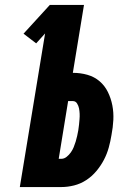

<svg xmlns="http://www.w3.org/2000/svg" viewBox="-20 -755 540 775"><path d="M60 0 162 -620 126 -580 75 -619 181 -735H319L274 -461Q305 -461 333 -453Q361 -445 382 -427Q403 -409 415.5 -383.5Q428 -358 433.5 -329.5Q439 -301 437.5 -271Q436 -241 430 -210Q426 -185 419 -159.5Q412 -134 399.5 -110Q387 -86 369 -64.5Q351 -43 328 -28Q305 -13 279 -6.5Q253 0 228 0ZM228 -114Q239 -114 249 -122Q259 -130 266 -140Q273 -150 277.5 -161Q282 -172 285.5 -183.5Q289 -195 291.5 -206.5Q294 -218 296 -229Q298 -241 299 -252Q300 -263 301 -274Q302 -285 301.5 -296Q301 -307 299 -317.5Q297 -328 291 -337.5Q285 -347 274 -347H255L217 -114Z"/></svg>

Font: Iosevka Term Curly Heavy
Style: Italic
Weight: 900
Italic angle: -9°
Designer: Belleve Invis
Foundry: Belleve Invis
Version: Version 32.3.0